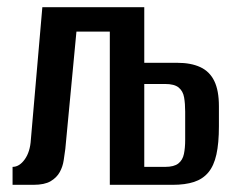

<svg xmlns="http://www.w3.org/2000/svg" viewBox="-20 -515 667 535"><path d="M15 0V-50Q34 -50 49 -71Q64 -92 66 -126L98 -495H382V-340H474Q512 -340 538 -328Q564 -316 577 -289.5Q590 -263 590 -219V-163Q590 -116 583 -84.5Q576 -53 560.5 -34.5Q545 -16 520.5 -8Q496 0 461 0H286V-427H193L162 -100Q160 -86 157.5 -68.5Q155 -51 146.5 -35.5Q138 -20 121 -10Q104 0 73 0ZM382 -50H440Q465 -50 477 -59.5Q489 -69 492.5 -86Q496 -103 496 -125V-204Q496 -226 493 -243.5Q490 -261 478 -271Q466 -281 440 -281H382Z"/></svg>

Font: Alumni Sans SemiBold
Style: Regular
Weight: 600
Designer: Robert E. Leuschke
Foundry: Robert E. Leuschke
Version: Version 1.018